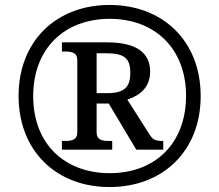

<svg xmlns="http://www.w3.org/2000/svg" viewBox="-20 -745 885 775"><path d="M422 10C636 10 790 -134 790 -357C790 -581 636 -725 422 -725C208 -725 55 -580 55 -358C55 -134 209 10 422 10ZM423 -46C244 -46 114 -161 114 -357C114 -550 241 -669 423 -669C605 -669 731 -549 731 -358C731 -168 608 -46 423 -46ZM230 -141H433V-176H419C393 -176 370 -180 370 -211V-327H419L530 -141H639V-176C606 -176 597 -181 583 -203L494 -343C542 -359 586 -390 586 -456C586 -533 529 -574 413 -574H230V-537H243C269 -537 292 -533 292 -502V-211C292 -180 269 -176 243 -176H230ZM412 -369H370V-530H409C480 -530 506 -511 506 -451C506 -394 483 -369 412 -369Z"/></svg>

Font: Noto Serif Georgian Medium
Style: Regular
Weight: 500
Designer: Monotype Design Team, Akaki Razmadze
Foundry: Google LLC
Version: Version 2.003